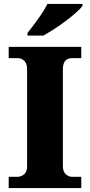

<svg xmlns="http://www.w3.org/2000/svg" viewBox="-20 -951 455 971"><path d="M24 0V-57H70Q87 -57 102 -69.5Q117 -82 117 -109V-600Q117 -631 102 -644Q87 -657 70 -657H24V-714H391V-657H344Q323 -657 310.5 -644Q298 -631 298 -599V-111Q298 -84 312 -70.5Q326 -57 344 -57H391V0ZM119 -784Q134 -803 153.5 -829Q173 -855 191 -882Q209 -909 220 -931H397V-921Q388 -908 365.5 -888Q343 -868 314 -846Q285 -824 254.5 -804.5Q224 -785 199 -771H119Z"/></svg>

Font: Noto Serif Devanagari ExtraBold
Style: Regular
Weight: 800
Designer: Universal Thirst, Indian Type Foundry and the Monotype Design Team
Foundry: Monotype Imaging Inc.
Version: Version 2.004; ttfautohint (v1.8.4.7-5d5b)